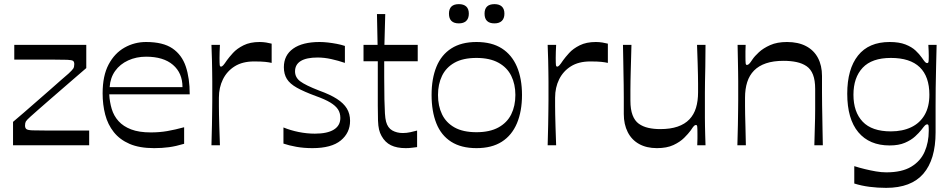

<svg xmlns="http://www.w3.org/2000/svg" viewBox="-20 -702 4599 928"><path d="M43 0V-113Q65 -131 94.5 -157Q124 -183 156.5 -211Q189 -239 219.5 -266Q250 -293 274.5 -314.5Q299 -336 312 -347Q329 -363 334 -370.5Q339 -378 339 -392Q339 -403 333.5 -407.5Q328 -412 305 -413Q282 -414 229 -414Q200 -414 177.5 -414Q155 -414 125.5 -414Q96 -414 49 -414V-485H397V-373Q376 -355 346 -329Q316 -303 283 -274.5Q250 -246 219 -219Q188 -192 163.5 -170.5Q139 -149 128 -139Q109 -122 105 -115Q101 -108 101 -95Q101 -84 107 -78.5Q113 -73 136.5 -72Q160 -71 214 -71Q242 -71 269 -71Q296 -71 330 -71Q364 -71 411 -71V0Z M725 14Q654 14 606.5 -6.5Q559 -27 530 -63.5Q501 -100 488.5 -148Q476 -196 476 -251Q476 -336 505 -390.5Q534 -445 582 -472Q630 -499 686 -499Q768 -499 813.5 -468Q859 -437 878 -380.5Q897 -324 897 -246H508Q510 -209 520 -175.5Q530 -142 553 -116.5Q576 -91 614 -76.5Q652 -62 709 -62Q751 -62 788.5 -68.5Q826 -75 870 -87V-7Q830 5 796.5 9.5Q763 14 725 14ZM862 -281Q862 -349 816 -388.5Q770 -428 686 -428Q639 -428 599.5 -410Q560 -392 536.5 -359Q513 -326 510 -281Z M1002 0Q1004 -60 1004.5 -99.5Q1005 -139 1005.5 -166.5Q1006 -194 1006 -216Q1006 -238 1006 -263Q1006 -287 1006 -309Q1006 -331 1005.5 -355Q1005 -379 1004.5 -410Q1004 -441 1002 -485H1043Q1042 -469 1041.5 -451Q1041 -433 1041 -422Q1041 -396 1042 -388Q1043 -380 1048 -380Q1053 -380 1059 -386.5Q1065 -393 1077 -411Q1087 -425 1106 -446Q1125 -467 1157 -483Q1189 -499 1235 -499Q1251 -499 1266.5 -496.5Q1282 -494 1293 -491V-398Q1280 -401 1261.5 -403Q1243 -405 1208 -405Q1152 -405 1114.5 -381.5Q1077 -358 1057.5 -318.5Q1038 -279 1038 -230Q1038 -208 1038 -189.5Q1038 -171 1038.5 -148Q1039 -125 1040 -90Q1041 -55 1043 0Z M1350 -8V-86Q1384 -72 1423.5 -64Q1463 -56 1502 -56Q1562 -56 1593.5 -75.5Q1625 -95 1625 -132Q1625 -156 1613.5 -173.5Q1602 -191 1576.5 -206.5Q1551 -222 1506 -238Q1449 -259 1415 -278Q1381 -297 1366.5 -320.5Q1352 -344 1352 -377Q1352 -435 1397 -467Q1442 -499 1525 -499Q1544 -499 1565.5 -496.5Q1587 -494 1608 -490Q1629 -486 1647 -480V-398Q1615 -409 1581 -416.5Q1547 -424 1515 -424Q1461 -424 1433.5 -407Q1406 -390 1406 -357Q1406 -328 1431 -309Q1456 -290 1523 -264Q1576 -245 1608.5 -224Q1641 -203 1656.5 -177.5Q1672 -152 1672 -118Q1672 -60 1627 -23Q1582 14 1490 14Q1448 14 1412 7.5Q1376 1 1350 -8Z M1941 14Q1898 14 1869.5 0Q1841 -14 1824 -45Q1816 -59 1812 -76Q1808 -93 1807 -119.5Q1806 -146 1806 -191Q1806 -222 1806 -256.5Q1806 -291 1806 -322.5Q1806 -354 1806 -376.5Q1806 -399 1806 -406H1737V-485H1805L1802 -634H1842L1838 -485H1999V-406H1837Q1837 -385 1837 -365.5Q1837 -346 1837 -329Q1837 -264 1838 -221.5Q1839 -179 1840.5 -154Q1842 -129 1846 -114Q1854 -84 1876 -71.5Q1898 -59 1927 -59Q1945 -59 1963.5 -63Q1982 -67 1996 -71V9Q1987 10 1972 12Q1957 14 1941 14Z M2283 14Q2209 14 2160.5 -17Q2112 -48 2089 -106Q2066 -164 2066 -243Q2066 -322 2089.5 -379.5Q2113 -437 2161.5 -468Q2210 -499 2283 -499Q2357 -499 2405.5 -468Q2454 -437 2478.5 -379.5Q2503 -322 2503 -243Q2503 -164 2478.5 -106Q2454 -48 2405.5 -17Q2357 14 2283 14ZM2283 -63Q2347 -63 2389 -86Q2431 -109 2451 -149.5Q2471 -190 2471 -243Q2471 -295 2451 -335.5Q2431 -376 2389 -399Q2347 -422 2283 -422Q2218 -422 2177 -399Q2136 -376 2116.5 -335.5Q2097 -295 2097 -243Q2097 -190 2116.5 -149.5Q2136 -109 2177 -86Q2218 -63 2283 -63ZM2198 -589Q2150 -589 2150 -636Q2150 -659 2162 -670.5Q2174 -682 2198 -682Q2221 -682 2233.5 -670.5Q2246 -659 2246 -636Q2246 -613 2233.5 -601Q2221 -589 2198 -589ZM2370 -589Q2322 -589 2322 -636Q2322 -659 2334 -670.5Q2346 -682 2370 -682Q2393 -682 2405.5 -670.5Q2418 -659 2418 -636Q2418 -613 2405.5 -601Q2393 -589 2370 -589Z M2627 0Q2629 -60 2629.5 -99.5Q2630 -139 2630.5 -166.5Q2631 -194 2631 -216Q2631 -238 2631 -263Q2631 -287 2631 -309Q2631 -331 2630.5 -355Q2630 -379 2629.5 -410Q2629 -441 2627 -485H2668Q2667 -469 2666.5 -451Q2666 -433 2666 -422Q2666 -396 2667 -388Q2668 -380 2673 -380Q2678 -380 2684 -386.5Q2690 -393 2702 -411Q2712 -425 2731 -446Q2750 -467 2782 -483Q2814 -499 2860 -499Q2876 -499 2891.5 -496.5Q2907 -494 2918 -491V-398Q2905 -401 2886.5 -403Q2868 -405 2833 -405Q2777 -405 2739.5 -381.5Q2702 -358 2682.5 -318.5Q2663 -279 2663 -230Q2663 -208 2663 -189.5Q2663 -171 2663.5 -148Q2664 -125 2665 -90Q2666 -55 2668 0Z M3155 14Q3105 14 3069 -6Q3033 -26 3014 -63.5Q2995 -101 2995 -151Q2995 -196 2995 -229.5Q2995 -263 2994.5 -291Q2994 -319 2993.5 -346.5Q2993 -374 2992.5 -407Q2992 -440 2991 -485H3032Q3031 -441 3030 -410Q3029 -379 3028.5 -355.5Q3028 -332 3027.5 -311.5Q3027 -291 3027 -268Q3027 -245 3027 -215Q3027 -173 3037.5 -145.5Q3048 -118 3067.5 -104Q3087 -90 3113.5 -84Q3140 -78 3171 -78Q3220 -78 3255 -90Q3290 -102 3312 -125Q3334 -148 3344 -181Q3354 -214 3354 -256Q3354 -278 3354 -296.5Q3354 -315 3353.5 -338Q3353 -361 3352 -396Q3351 -431 3349 -485H3390Q3390 -423 3389 -379Q3388 -335 3387.5 -305Q3387 -275 3387 -253.5Q3387 -232 3387 -214.5Q3387 -197 3387 -179Q3387 -153 3387 -132Q3387 -111 3387.5 -91Q3388 -71 3388.5 -49Q3389 -27 3390 0H3350Q3351 -18 3351 -31.5Q3351 -45 3351 -55Q3351 -81 3350 -89.5Q3349 -98 3344 -98Q3339 -98 3334 -93Q3329 -88 3318 -71Q3307 -56 3287 -36Q3267 -16 3235 -1Q3203 14 3155 14Z M3544 0Q3546 -60 3546.5 -99.5Q3547 -139 3547.5 -166.5Q3548 -194 3548 -216Q3548 -238 3548 -263Q3548 -288 3548 -309.5Q3548 -331 3547.5 -355Q3547 -379 3546.5 -410.5Q3546 -442 3545 -485H3584Q3583 -469 3583 -454.5Q3583 -440 3583 -430Q3583 -405 3584 -396.5Q3585 -388 3590 -388Q3595 -388 3600.5 -393Q3606 -398 3617 -415Q3627 -430 3648 -449.5Q3669 -469 3702.5 -484Q3736 -499 3784 -499Q3838 -499 3876 -479Q3914 -459 3933.5 -422Q3953 -385 3953 -335Q3953 -289 3953 -255.5Q3953 -222 3953.5 -194.5Q3954 -167 3954.5 -139Q3955 -111 3955.5 -78Q3956 -45 3957 0H3916Q3917 -44 3918 -75Q3919 -106 3919.5 -130Q3920 -154 3920 -174.5Q3920 -195 3920 -218Q3920 -241 3920 -272Q3920 -314 3909.5 -341Q3899 -368 3878.5 -382Q3858 -396 3830 -402Q3802 -408 3767 -408Q3718 -408 3682.5 -396Q3647 -384 3624.5 -361Q3602 -338 3591.5 -305Q3581 -272 3581 -230Q3581 -208 3581 -189.5Q3581 -171 3581.5 -148Q3582 -125 3583 -90Q3584 -55 3585 0Z M4263 206Q4222 206 4183 201Q4144 196 4109 185V101Q4134 109 4161 115.5Q4188 122 4214 126.5Q4240 131 4264 131Q4339 131 4384 104Q4429 77 4449 31.5Q4469 -14 4469 -70Q4469 -87 4468 -94Q4467 -101 4461 -101Q4456 -101 4450.5 -95.5Q4445 -90 4433 -74Q4422 -60 4403 -42.5Q4384 -25 4354 -12Q4324 1 4280 1Q4182 1 4128.5 -63Q4075 -127 4075 -249Q4075 -368 4127 -433.5Q4179 -499 4280 -499Q4326 -499 4356.5 -487Q4387 -475 4405.5 -457.5Q4424 -440 4435 -424Q4446 -408 4451 -402.5Q4456 -397 4461 -397Q4467 -397 4468 -404.5Q4469 -412 4469 -432Q4469 -441 4468.5 -455.5Q4468 -470 4467 -485H4507Q4506 -435 4504.5 -381Q4503 -327 4502.5 -277.5Q4502 -228 4502 -191Q4502 -164 4502 -145.5Q4502 -127 4502 -108.5Q4502 -90 4502 -62Q4502 69 4443 137.5Q4384 206 4263 206ZM4286 -67Q4342 -67 4384 -87Q4426 -107 4449 -146.5Q4472 -186 4472 -244Q4472 -332 4425.5 -377Q4379 -422 4286 -422Q4194 -422 4149.5 -374.5Q4105 -327 4105 -244Q4105 -161 4149.5 -114Q4194 -67 4286 -67Z"/></svg>

Font: Ojuju Medium
Style: Regular
Weight: 500
Designer: Chisaokwu Joboson, Mirko Velimirovic
Foundry: Udi Foundry
Version: Version 1.000